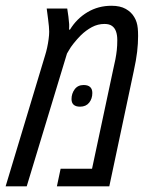

<svg xmlns="http://www.w3.org/2000/svg" viewBox="-56 -660 532 680"><path d="M-36.1 0 104 -464.8Q107.9 -477.1 111.1 -491.9Q114.3 -506.8 116.2 -521.5Q118.2 -536.1 118.2 -547.9Q118.2 -556.2 117.2 -566.7Q116.2 -577.1 114.3 -592.3Q112.3 -607.4 109.4 -629.9H182.1Q184.6 -615.2 186.3 -601.1Q188 -586.9 189 -574.2Q189 -568.8 189 -564.5Q189 -560.1 188.5 -555.2H191.9Q215.8 -594.2 253.9 -616.9Q292 -639.6 338.9 -639.6Q369.6 -639.6 389.4 -628.4Q409.2 -617.2 419.4 -599.6Q424.8 -590.8 427.7 -581.3Q430.7 -571.8 431.9 -560.1Q433.1 -548.3 433.1 -532.7Q433.1 -505.9 429.7 -476.6Q426.3 -447.3 417.5 -407.2L331.1 0H145.5L158.7 -62.5H270L344.2 -410.6Q349.6 -433.6 352.8 -450.4Q356 -467.3 357.7 -482.9Q359.4 -498.5 359.4 -518.1Q359.4 -535.6 355 -548.3Q350.6 -561 340.8 -568.1Q331.1 -575.2 314 -575.2Q290.5 -575.2 269.5 -564Q248.5 -552.7 230.5 -535.2Q217.8 -522.5 205.8 -507.6Q193.8 -492.7 187.5 -481L181.2 -470.2L38.6 0ZM227.5 -282.2Q212.4 -282.2 204.8 -289.1Q197.3 -295.9 197.3 -309.1Q197.3 -328.6 208.5 -343.8Q219.7 -358.9 240.2 -358.9Q255.4 -358.9 263.2 -351.8Q271 -344.7 271 -330.6Q271 -310.5 259.8 -296.4Q248.5 -282.2 227.5 -282.2Z"/></svg>

Font: Open Sans Condensed
Style: Italic
Weight: 400
Width: 3
Italic angle: -12°
Designer: Monotype Design Team
Foundry: Monotype Imaging Inc.
Version: Version 3.000